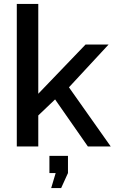

<svg xmlns="http://www.w3.org/2000/svg" viewBox="-20 -750 588 983"><path d="M430 0 262 -241 176 -159V0H66V-730H176V-270L418 -522H536L333 -303L547 0ZM242 213 265 136H233V48H328V136L293 213Z"/></svg>

Font: Raleway-v4020 SemiBold
Style: Regular
Weight: 600
Designer: Matt McInerney, Pablo Impallari, Rodrigo Fuenzalida
Foundry: Matt McInerney, Pablo Impallari, Rodrigo Fuenzalida
Version: Version 4.020;PS 004.020;hotconv 1.0.88;makeotf.lib2.5.64775